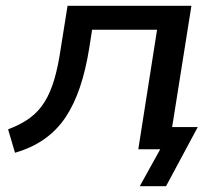

<svg xmlns="http://www.w3.org/2000/svg" viewBox="-20 -517 767 665"><path d="M464 128 535 0H464L476 -77H665L555 128ZM32 12 8 -69Q53 -86 83.5 -108.5Q114 -131 134.5 -164Q155 -197 168.5 -243.5Q182 -290 191 -353L214 -497H643L564 0H459L524 -414H299L289 -350Q277 -275 257 -215.5Q237 -156 207.5 -111.5Q178 -67 134.5 -36Q91 -5 32 12Z"/></svg>

Font: Nunito Sans 7pt SemiExpanded Medium
Style: Italic
Weight: 500
Width: 6
Italic angle: -9°
Designer: Vernon Adams
Foundry: Vernon Adams
Version: Version 3.101;gftools[0.9.27]